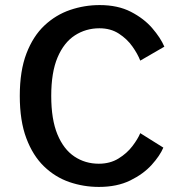

<svg xmlns="http://www.w3.org/2000/svg" viewBox="-20 -726 750 757"><path d="M370 11Q309.5 11 253.5 -8.2Q197.5 -27.5 153.5 -70Q109.5 -112.5 83.8 -181Q58 -249.5 58 -348Q58 -446.5 84.2 -515Q110.5 -583.5 155.2 -625.5Q200 -667.5 256.5 -686.8Q313 -706 373 -706Q444.5 -706 496 -679.5Q547.5 -653 580.2 -615Q613 -577 628 -542L533 -487Q523 -513 502.2 -542.5Q481.5 -572 449 -593.2Q416.5 -614.5 372 -614.5Q318.5 -614.5 275.2 -586.5Q232 -558.5 207 -499.8Q182 -441 182 -348Q182 -255 206.5 -196Q231 -137 273.5 -108.8Q316 -80.5 369.5 -80.5Q414 -80.5 447.2 -101Q480.5 -121.5 502 -149.8Q523.5 -178 533 -201L624 -144Q610.5 -112 578 -76Q545.5 -40 493.5 -14.5Q441.5 11 370 11Z"/></svg>

Font: League Mono Medium
Style: Regular
Weight: 500
Width: 6
Designer: Tyler Finck
Foundry: The League of Moveable Type / Tyler Finck
Version: Version 2.300;RELEASE